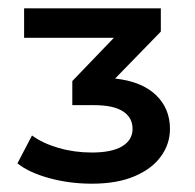

<svg xmlns="http://www.w3.org/2000/svg" viewBox="-20 -762 470 462"><path d="M389 -452Q389 -416 367.5 -386Q346 -356 304 -338Q262 -320 201 -320Q147 -320 98 -333.5Q49 -347 22 -369L57 -436Q83 -417 121 -406Q159 -395 201 -395Q249 -395 274 -410Q299 -425 299 -452Q299 -479 276 -494Q253 -509 206 -509H154V-567L254 -671H38V-742H367V-686L257 -573Q321 -566 355 -533.5Q389 -501 389 -452Z"/></svg>

Font: CMG Sans SemiBold
Style: Regular
Weight: 600
Designer: Julieta Ulanovsky
Foundry: Julieta Ulanovsky
Version: Version 7.200